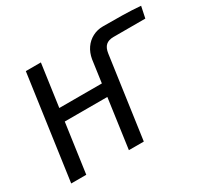

<svg xmlns="http://www.w3.org/2000/svg" viewBox="-140 -897 1180 1104"><g transform="rotate(-30 450.5 -345.5)"><path d="M425 0 503 -559Q510 -599 530.5 -628.5Q551 -658 582.5 -674.5Q614 -691 651 -691Q714 -691 778.5 -690Q843 -689 901 -684L885 -608H674Q641 -608 623 -592Q605 -576 600 -540L524 0ZM42 0 139 -690H239L142 0ZM180 -327 192 -410H495L483 -327Z"/></g></svg>

Font: Exo 2 Medium
Style: Italic
Weight: 500
Italic angle: -8°
Designer: Natanael Gama
Foundry: Natanael Gama
Version: Version 2.010